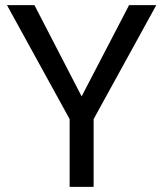

<svg xmlns="http://www.w3.org/2000/svg" viewBox="-20 -731 641 751"><path d="M299.3 -354 484.9 -710.9H591.3L346.2 -265.1V0H252.4V-265.1L7.3 -710.9H114.7Z"/></svg>

Font: RobotoDraft
Style: Regular
Weight: 400
Version: Version 2.001101; 2014